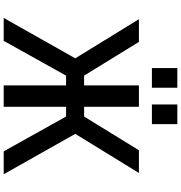

<svg xmlns="http://www.w3.org/2000/svg" viewBox="10 -989 980 1040"><g transform="rotate(90 500.0 -469.0)"><path d="M799.8 1 611.3 -336.9H558.6V1H442.4V-336.9H389.6L201.2 1H77.1L295.9 -386.7L84 -731.4H207L389.6 -434.6H442.4V-731.4H558.6V-434.6H611.3L793.9 -731.4H917L705.1 -386.7L923.8 1ZM348.6 -801.8V-939.5H455.1V-801.8ZM545.9 -801.8V-939.5H652.3V-801.8Z"/></g></svg>

Font: GenEi Gothic M SemiBold
Style: Regular
Weight: 500
Designer: o_tamon (Modified); [Source Han Sans]
Ryoko NISHIZUKA  (kana & ideographs); Paul D. Hunt (Latin, Greek & Cyrillic); Wenl
Version: Version 1.1a;Original Version 1.004